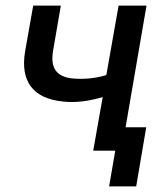

<svg xmlns="http://www.w3.org/2000/svg" viewBox="-20 -540 592 688"><path d="M208 -176C252 -171 299 -178 348 -192L314 0H393L371 128H468L504 -84H430L505 -520H405L361 -271C322 -259 277 -255 239 -259C182 -265 160 -297 170 -357L198 -520H99L70 -356C52 -250 97 -186 208 -176Z"/></svg>

Font: Fixel Text 20240404 Medium
Style: Italic
Weight: 500
Width: 4
Italic angle: -10°
Designer: AlfaBravo + MacPaw
Foundry: Kyrylo Tkachov, Marchela Mozhyna, Serhii Makarenko, Maria Weinstein, Zakhar Kryvoshyya
Version: Version 1.211;Glyphs 3.2 (3225)